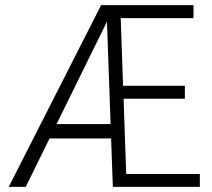

<svg xmlns="http://www.w3.org/2000/svg" viewBox="-20 -731 828 751"><path d="M761.7 0H421.4L414.6 -189.5H173.8L80.6 0H14.2L375.5 -710.9H736.8V-660.2H452.1L461.4 -395.5H703.1V-344.7H463.4L473.6 -50.3H761.7ZM201.2 -245.6H412.6L398.4 -646.5Z"/></svg>

Font: Roboto Condensed Light
Style: Regular
Weight: 300
Designer: Google
Version: Version 2.134; 2016